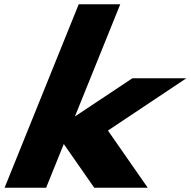

<svg xmlns="http://www.w3.org/2000/svg" viewBox="-20 -880 893 900"><path d="M853.4 -513H600.4L331.1 -334L543.7 -860H349L1.5 0H196.2L279 -205L421.7 0H672.5L486 -268Z"/></svg>

Font: Hussar
Style: BdWideOblFour
Weight: 700
Foundry: Cannot Into Space Fonts
Version: Version 2.00